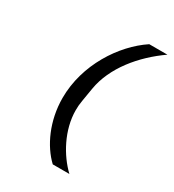

<svg xmlns="http://www.w3.org/2000/svg" viewBox="-211 -877 1023 1131"><g transform="rotate(30 300.0 -311.5)"><path d="M182.2 -231.2C182.2 -74.9 246.8 61.1 328.1 137.4H441.1C358.7 59.3 285.5 -73.2 285.5 -207C285.5 -229 286.9 -248.9 291.2 -273.1L306.5 -364.7C332.4 -520.6 449.9 -662.3 589.8 -759.9H466.3C316.4 -660.5 182.2 -456.3 182.2 -231.2Z"/></g></svg>

Font: Margiela Mono Italic SmBold It
Style: Regular
Weight: 600
Designer: Mike Abbink, Paul van der Laan, Pieter van Rosmalen
Foundry: Bold Monday
Version: Version 2.003 2021